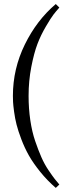

<svg xmlns="http://www.w3.org/2000/svg" viewBox="-20 -727 336 951"><path d="M43.9 -252Q43.9 -386.2 103 -506.6Q162.1 -627 256.3 -707L273.9 -689.5Q257.8 -671.4 245.1 -655Q232.4 -638.7 207.3 -595.9Q182.1 -553.2 165.3 -508.8Q148.4 -464.4 135 -395.3Q121.6 -326.2 121.6 -252Q121.6 -189.5 130.1 -131.6Q138.7 -73.7 154.1 -28.8Q169.4 16.1 184.8 51.3Q200.2 86.4 220.2 116Q240.2 145.5 250.7 158.9Q261.2 172.4 273.9 187L256.3 203.6Q213.9 167 179.2 124Q144.5 81.1 123 43Q101.6 4.9 85.7 -37.1Q69.8 -79.1 62 -109.9Q54.2 -140.6 49.8 -173.6Q45.4 -206.5 44.7 -221.7Q43.9 -236.8 43.9 -252Z"/></svg>

Font: Libertinage
Style: f
Weight: 400
Designer: OSP
Foundry: OSP
Version: Version 1.0; 2008; OFL relea